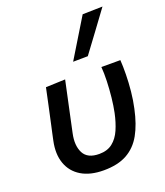

<svg xmlns="http://www.w3.org/2000/svg" viewBox="-146 -888 857 998"><g transform="rotate(-20 283.0 -389.0)"><path d="M255.5 12Q181 12 132.2 -17.5Q83.5 -47 64.8 -100Q46 -153 61 -223Q65.5 -244.5 69.5 -262.8Q73.5 -281 77.5 -299Q90 -356.5 100 -402.8Q110 -449 120 -497L227.5 -501Q209.5 -417 194.2 -345.5Q179 -274 168.5 -225Q154.5 -160.5 176.2 -118.2Q198 -76 262.5 -76Q307.5 -76 336.2 -98.8Q365 -121.5 382 -160.5Q399 -199.5 409.5 -249Q417 -285 421.8 -330Q426.5 -375 428 -419Q429.5 -463 426.5 -497H531.5Q534 -462 533.2 -417Q532.5 -372 527.8 -324.5Q523 -277 513.5 -234.5Q496.5 -154 466 -99.2Q435.5 -44.5 384.5 -16.2Q333.5 12 255.5 12ZM298 -573Q331 -627.5 363.8 -681Q396.5 -734.5 429 -788L539.5 -790.5Q499 -735 459 -681.2Q419 -627.5 379.5 -574Z"/></g></svg>

Font: Commissioner Medium
Style: Italic
Weight: 500
Italic angle: -12°
Designer: Kostas Bartsokas
Foundry: Kostas Bartsokas
Version: Version 1.000; ttfautohint (v1.8.3)